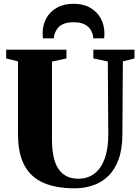

<svg xmlns="http://www.w3.org/2000/svg" viewBox="-20 -1012 756 1040"><path d="M383.5 8Q283 8 214.8 -22Q146.5 -52 112 -116.8Q77.5 -181.5 77.5 -284.5V-679.5L13.5 -695.5V-743H340V-695.5L261.5 -678.5V-258.5Q261.5 -203.5 270.2 -163.2Q279 -123 297 -96.5Q315 -70 341.8 -57Q368.5 -44 404 -44Q456 -44 492.2 -72.2Q528.5 -100.5 547.5 -153.8Q566.5 -207 566.5 -282L564 -679L485.5 -695.5V-743H708.5V-695.5L645.5 -679.5L643 -287.5Q643 -206.5 622.8 -150Q602.5 -93.5 566.8 -58.8Q531 -24 483.8 -8Q436.5 8 383.5 8ZM378.5 -991.5Q431.5 -991.5 468.8 -970Q506 -948.5 525.8 -912.2Q545.5 -876 545.5 -832Q545.5 -823.5 545.2 -817.2Q545 -811 544 -804.5H485Q485 -808 484.8 -812.2Q484.5 -816.5 483 -821.5Q479 -839.5 468 -855.2Q457 -871 435.5 -881.2Q414 -891.5 378.5 -891.5Q343 -891.5 321.5 -881.2Q300 -871 289.2 -855.2Q278.5 -839.5 273.5 -821.5Q272.5 -816.5 272.2 -812.2Q272 -808 272 -804.5H212.5Q212 -811 211.5 -817.5Q211 -824 211 -832.5Q211 -876.5 230.8 -912.8Q250.5 -949 288 -970.2Q325.5 -991.5 378.5 -991.5Z"/></svg>

Font: Merriweather 72pt Black
Style: Regular
Weight: 900
Version: Version 2.100